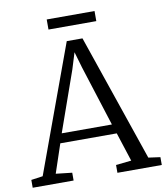

<svg xmlns="http://www.w3.org/2000/svg" viewBox="-98 -962 899 1040"><g transform="rotate(-10 352.0 -442.0)"><path d="M61 -52 316.5 -750H403L642 -52L707 -43V0H463V-43L548 -52L496.5 -211H186L133 -53L222 -43V0H-3V-43ZM479 -263 373 -596 347.5 -683.5 319.5 -593 203 -263ZM493 -884.5V-829H230V-884.5Z"/></g></svg>

Font: Merriweather Light
Style: Regular
Weight: 300
Version: Version 2.100